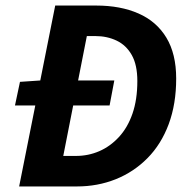

<svg xmlns="http://www.w3.org/2000/svg" viewBox="-20 -672 681 692"><path d="M34 -292 52 -377 126 -382H392L375 -292ZM49 0 179 -652H327Q414 -652 479 -623.5Q544 -595 579.5 -536.5Q615 -478 615 -389Q615 -297 588 -224.5Q561 -152 511.5 -102Q462 -52 397 -26Q332 0 257 0ZM208 -110H254Q298 -110 337.5 -127Q377 -144 408.5 -178Q440 -212 457.5 -262.5Q475 -313 475 -380Q475 -438 455 -473.5Q435 -509 400.5 -525.5Q366 -542 324 -542H293Z"/></svg>

Font: Source Sans 3 ExtraLight
Style: Bold Italic
Weight: 700
Italic angle: -11°
Version: Version 3.052;hotconv 1.1.0;makeotfexe 2.6.0